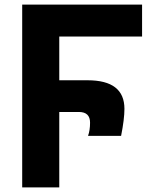

<svg xmlns="http://www.w3.org/2000/svg" viewBox="-20 -820 664 840"><path d="M77.1 0V-799.8H601.6V-660.2H239.3V-468.8H363.3Q524.4 -468.8 524.4 -343.8Q524.4 -298.8 509.8 -225.6H365.2Q374 -250 374 -283.2Q374 -330.1 325.2 -330.1H239.3V0Z"/></svg>

Font: Gothic A1 Black
Style: Regular
Weight: 900
Version: Version 2.50